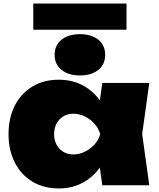

<svg xmlns="http://www.w3.org/2000/svg" viewBox="-20 -1041 892 1079"><path d="M555 0 526 -203 555 -287 526 -370 555 -575H819L779 -288L819 0ZM608 -287Q598 -195 558.5 -126.5Q519 -58 455.5 -20Q392 18 310 18Q226 18 162.5 -20Q99 -58 63.5 -127Q28 -196 28 -287Q28 -379 63.5 -448Q99 -517 162.5 -555Q226 -593 310 -593Q392 -593 455.5 -555.5Q519 -518 559 -449.5Q599 -381 608 -287ZM284 -287Q284 -254 297.5 -228.5Q311 -203 335.5 -188Q360 -173 392 -173Q425 -173 456 -188Q487 -203 510.5 -228.5Q534 -254 543 -287Q534 -320 510.5 -346Q487 -372 456 -387Q425 -402 392 -402Q360 -402 335.5 -387Q311 -372 297.5 -346Q284 -320 284 -287ZM429 -617Q365 -617 326 -648Q287 -679 287 -733Q287 -787 326 -818Q365 -849 429 -849Q494 -849 532.5 -818Q571 -787 571 -733Q571 -679 532.5 -648Q494 -617 429 -617ZM167 -874V-1021H691V-874Z"/></svg>

Font: Unbounded Black
Style: Regular
Weight: 900
Designer: Luke Prowse, Jean-Baptiste Morizot, Fátima Lázaro, Florian Runge
Foundry: NaN
Version: Version 1.701;gftools[0.9.28.dev5+ged2979d]